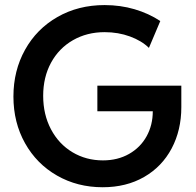

<svg xmlns="http://www.w3.org/2000/svg" viewBox="-20 -748 791 775"><path d="M34.2 -358.4Q34.2 -462.9 81.1 -547.1Q127.9 -631.3 211.9 -679.4Q295.9 -727.5 402.3 -727.5Q465.8 -727.5 523.2 -710.7Q580.6 -693.8 627 -663.1L581.1 -554.7Q551.8 -583.5 504.6 -600.8Q457.5 -618.2 402.3 -618.2Q331.1 -618.2 274.4 -585.7Q217.8 -553.2 186 -494.9Q154.3 -436.5 154.3 -361.3Q154.3 -285.6 185.8 -226.1Q217.3 -166.5 272.5 -133.5Q327.6 -100.6 395.5 -100.6Q455.1 -100.6 501 -126.7Q546.9 -152.8 571.8 -198Q596.7 -243.2 596.7 -298.8H373V-402.3H711.9V-315.4Q711.9 -222.7 672.9 -148.9Q633.8 -75.2 561.8 -33.7Q489.7 7.8 394.5 7.8Q292.5 7.8 210.2 -39.3Q127.9 -86.4 81.1 -169.9Q34.2 -253.4 34.2 -358.4Z"/></svg>

Font: Reddit Sans Vanilla SemiBold
Style: Regular
Weight: 600
Designer: Stephen Hutchings
Foundry: Reddit
Version: Version 1.013